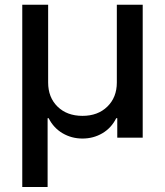

<svg xmlns="http://www.w3.org/2000/svg" viewBox="-20 -565 677 788"><path d="M71.4 202.4V-545.5H177.6V-226.2Q177.6 -165.1 216.3 -127.3Q255 -89.5 318.5 -89.5Q381.7 -89.5 420.6 -127.5Q459.5 -165.5 459.5 -226.2V-545.5H565.7V0H461.3V-79.9H457Q437.1 -39.8 400.2 -18.1Q363.3 3.6 318.5 3.6Q273.8 3.6 236.9 -18.1Q199.9 -39.8 179.7 -79.9H175.4V202.4Z"/></svg>

Font: TID UI Medium
Style: Regular
Weight: 500
Designer: The TID Project Authors
Foundry: Bakken & Bæck
Version: Version 1.001;hotconv 1.0.109;makeotfexe 2.5.65596